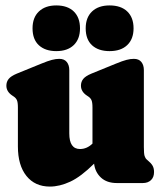

<svg xmlns="http://www.w3.org/2000/svg" viewBox="-20 -675 593 708"><path d="M46 -135V-278.5Q46 -298 42.2 -306Q38.5 -314 30 -319.5L25.5 -322.5Q3.5 -337 3.5 -359Q3.5 -373.5 12 -384Q20.5 -394.5 42 -403.5L131.5 -440Q157 -450.5 171.5 -454.2Q186 -458 198.5 -458Q217 -458 226.2 -446.5Q235.5 -435 235.5 -416.5V-183Q235.5 -125.5 275 -125.5Q300.5 -125.5 321 -145.5V-278.5Q321 -298 317.2 -306Q313.5 -314 305 -319.5L300.5 -322.5Q278.5 -337 278.5 -359Q278.5 -373.5 287 -384Q295.5 -394.5 317 -403.5L406.5 -440Q432 -450.5 446.5 -454.2Q461 -458 473.5 -458Q492 -458 501.2 -446.5Q510.5 -435 510.5 -416.5V-133Q510.5 -108.5 513.2 -99.8Q516 -91 521.5 -86.5L526.5 -82Q537 -73.5 542.5 -64.2Q548 -55 548 -40.5Q548 -21.5 536.8 -10.8Q525.5 0 506.5 0H411Q374 0 352.2 -20.2Q330.5 -40.5 327 -71.5Q278.5 -23.5 239.2 -5.2Q200 13 164 13Q109 13 77.5 -26.2Q46 -65.5 46 -135ZM187.5 -486.5Q147 -486.5 123.5 -508Q100 -529.5 100 -570.5Q100 -610.5 123.5 -632.8Q147 -655 187.5 -655Q229 -655 252 -632.8Q275 -610.5 275 -570.5Q275 -531 252 -508.8Q229 -486.5 187.5 -486.5ZM384 -486.5Q343 -486.5 319.5 -508Q296 -529.5 296 -570.5Q296 -610.5 319.5 -632.8Q343 -655 384 -655Q426 -655 449.2 -632.8Q472.5 -610.5 472.5 -570.5Q472.5 -531 449.2 -508.8Q426 -486.5 384 -486.5Z"/></svg>

Font: Fraunces 144pt SuperSoft Black
Style: Regular
Weight: 900
Version: Version 1.000;[b76b70a41]